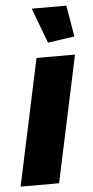

<svg xmlns="http://www.w3.org/2000/svg" viewBox="-63 -762 384 795"><g transform="rotate(-5 129.0 -365.0)"><path d="M102 -525H262L150 0H-10ZM100 -730H244L266 -600L155 -584Z"/></g></svg>

Font: Raleway ExtraBold
Style: Italic
Weight: 800
Italic angle: -12°
Designer: Matt McInerney, Pablo Impallari, Rodrigo Fuenzalida
Foundry: Matt McInerney, Pablo Impallari, Rodrigo Fuenzalida
Version: Version 4.026